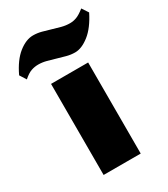

<svg xmlns="http://www.w3.org/2000/svg" viewBox="-263 -894 865 986"><g transform="rotate(-30 169.5 -401.0)"><path d="M-67 -660Q-33 -732 11 -767Q55 -802 97 -802Q122 -802 146.5 -795.5Q171 -789 195.5 -781.5Q220 -774 244.5 -767.5Q269 -761 294 -761Q313 -761 332.5 -768Q352 -775 381 -798L406 -760Q370 -688 325.5 -653Q281 -618 242 -618Q217 -618 192.5 -624.5Q168 -631 143 -638.5Q118 -646 93.5 -652.5Q69 -659 45 -659Q24 -659 3.5 -652Q-17 -645 -43 -622ZM53 -540H273V0H53Z"/></g></svg>

Font: Encode Sans Normal
Style: Black
Weight: 900
Designer: Pablo Impallari, Andres Torresi
Foundry: Pablo Impallari, Andres Torresi
Version: Version 1.000; ttfautohint (v1.00) -l 8 -r 50 -G 200 -x 14 -